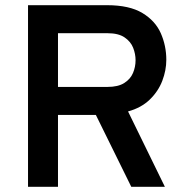

<svg xmlns="http://www.w3.org/2000/svg" viewBox="-20 -720 722 740"><path d="M88 0V-700H392.5Q478.5 -700 528.5 -670Q578.5 -640 599.8 -591.8Q621 -543.5 621 -489.5Q621 -449 605.5 -408.5Q590 -368 557.2 -336.2Q524.5 -304.5 473.5 -290.5L615.5 0H486L349.5 -277H203.5V0ZM203.5 -385H394.5Q435 -385 458.8 -400Q482.5 -415 492.5 -438.5Q502.5 -462 502.5 -488Q502.5 -512 493.2 -535.8Q484 -559.5 460.2 -575.8Q436.5 -592 394.5 -592H203.5Z"/></svg>

Font: Overpass SemiBold
Style: Regular
Weight: 600
Designer: Delve Withrington, Dave Bailey, Thomas Jockin
Foundry: Delve Fonts LLC
Version: Version 4.000